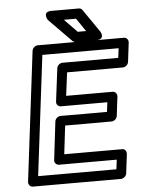

<svg xmlns="http://www.w3.org/2000/svg" viewBox="-58 -892 727 963"><g transform="rotate(-5 305.0 -410.0)"><path d="M99 -25 173 -629H557L551 -581H270C255 -581 243 -567 242 -556L221 -389C219 -374 232 -364 243 -364H477L471 -316H237C222 -316 210 -302 209 -291L186 -98C184 -83 197 -73 208 -73H499L493 -25ZM46 0C45 11 53 25 68 25H512C523 25 538 15 540 0L552 -98C553 -109 546 -123 531 -123H239L256 -266H490C501 -266 516 -276 518 -291L530 -389C531 -400 523 -414 508 -414H274L289 -531H570C581 -531 596 -541 598 -556L610 -654C611 -665 603 -679 588 -679H154C143 -679 128 -669 126 -654ZM360 -729 296 -795H357L402 -729ZM329 -686C333 -682 339 -679 345 -679H448C498 -679 473 -720 473 -720L393 -836C389 -842 383 -845 375 -845H237C189 -845 215 -802 215 -802Z"/></g></svg>

Font: Falling Sky
Style: ExtOuObl
Weight: 400
Designer: Paul D. Hunt
Foundry: Adobe Systems Incorporated
Version: Version 1.02